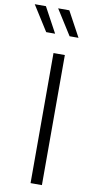

<svg xmlns="http://www.w3.org/2000/svg" viewBox="-165 -1041 525 1083"><g transform="rotate(10 97.0 -499.0)"><path d="M94 -745H159V0H94ZM76 -998H140L218 -854H167ZM6 -998 84 -854H33L-58 -998Z"/></g></svg>

Font: Eudoxus Sans Light
Style: Regular
Weight: 300
Designer: Stijn de Vries
Foundry: tokotype
Version: Version 2.005